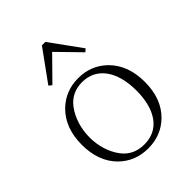

<svg xmlns="http://www.w3.org/2000/svg" viewBox="-225 -902 1034 1034"><g transform="rotate(-45 292.0 -385.0)"><path d="M292 14C358 14 413 -8 457 -51C507 -100 532 -167 532 -253C532 -338 507 -405 457 -455C412 -499 357 -521 292 -521C227 -521 172 -499 127 -455C77 -405 52 -338 52 -253C52 -168 77 -101 126 -52C171 -8 226 14 292 14ZM164 -77C91 -174 92 -330 164 -428C195 -470 238 -491 292 -491C400 -491 467 -401 467 -252C467 -177 451 -119 420 -77C389 -36 346 -16 292 -16C238 -16 195 -36 164 -77ZM293 -720 418 -592 434 -606 305 -784H279L150 -606L167 -592Z"/></g></svg>

Font: AllPunType ExtraLight
Style: Regular
Weight: 280
Version: 1.0